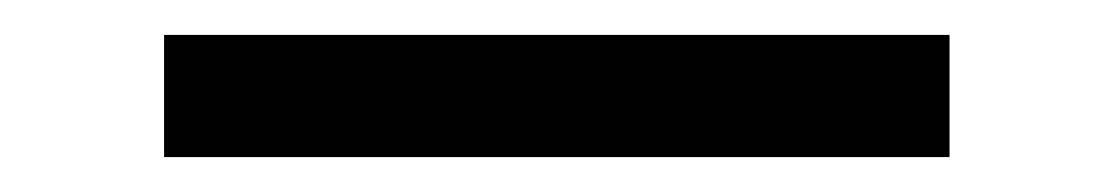

<svg xmlns="http://www.w3.org/2000/svg" viewBox="-20 -20 638 110"><path d="M74 70H524V0H74Z"/></svg>

Font: Plus Jakarta Sans
Style: Regular
Weight: 400
Designer: Gumpita Rahayu
Foundry: Tokotype
Version: Version 2.004; ttfautohint (v1.8.3)